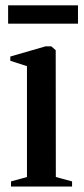

<svg xmlns="http://www.w3.org/2000/svg" viewBox="-20 -678 304 698"><path d="M20 0V-18.5L78 -34.5V-437.5L17.5 -457V-472.5L145.5 -509.5H166.5L182.5 -495.5L183 -34.5L242 -18.5V0ZM263.5 -658.5V-592H9.5V-658.5Z"/></svg>

Font: Merriweather 144pt Medium
Style: Regular
Weight: 500
Version: Version 2.100